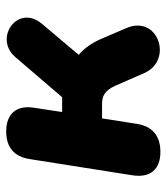

<svg xmlns="http://www.w3.org/2000/svg" viewBox="22 -564 550 635"><g transform="rotate(-90 297.5 -246.0)"><path d="M113 9C166 9 198 -17 206 -70L224 -184H272C300 -184 317 -173 332 -140L374 -44C416 52 569 2 522 -105L486 -189C473 -218 456 -243 434 -261L537 -383C604 -464 488 -544 426 -470L294 -316H245L259 -408C269 -467 239 -501 181 -501C129 -501 97 -476 89 -421L36 -85C26 -25 55 9 113 9Z"/></g></svg>

Font: SN Pro Heavy
Style: Italic
Weight: 800
Italic angle: -9°
Designer: Tobias Whetton
Foundry: Supernotes
Version: Version 1.001;Glyphs 3.2 (3249)